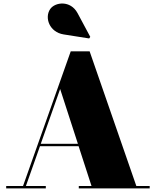

<svg xmlns="http://www.w3.org/2000/svg" viewBox="-20 -1051 870 1071"><path d="M335 -859 477.5 -836.5 483.5 -845.5 412.5 -978C373 -1051 287 -1039.5 260 -1000.5C227 -952.5 255.5 -871.5 335 -859ZM14.5 -13.5V0H235.5V-13.5H124.5L203 -235.5H418.5L490.5 -13.5H419.5V0H815V-13.5H740.5L480 -764.5H374.5L108.5 -13.5ZM315.5 -554.5 414.5 -249H207.5Z"/></svg>

Font: Bodoni* 16pt Fatface
Style: Regular
Weight: 900
Version: Version 2.3